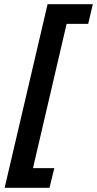

<svg xmlns="http://www.w3.org/2000/svg" viewBox="-20 -767 459 908"><path d="M2 121H214L237 28H136L295 -654H397L419 -747H205Z"/></svg>

Font: RazerF5 SemiBold
Style: Italic
Weight: 600
Foundry: Razer Inc.
Version: Version 2